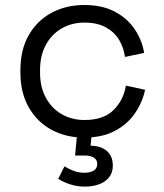

<svg xmlns="http://www.w3.org/2000/svg" viewBox="-20 -522 639 748"><path d="M308.2 14Q237 14 180.8 -16.4Q124.5 -46.8 92 -103.8Q59.5 -160.8 59.5 -238.8V-249.8Q59.5 -328.5 92 -385.1Q124.5 -441.8 180.8 -472.1Q237 -502.5 308.2 -502.5Q378.5 -502.5 427.6 -476.4Q476.8 -450.2 505.2 -407.5Q533.8 -364.8 541.5 -315.8L466.8 -300.2Q462 -337 443.5 -367.4Q425 -397.8 391.6 -415.9Q358.2 -434 309 -434Q259.8 -434 220.6 -411.5Q181.5 -389 158.8 -347.5Q136 -306 136 -248.5V-240Q136 -182.5 158.8 -141Q181.5 -99.5 220.6 -77Q259.8 -54.5 309 -54.5Q383.2 -54.5 422.1 -93Q461 -131.5 470.5 -188.5L545.2 -172.2Q535.2 -123.8 506 -81Q476.8 -38.2 427.6 -12.1Q378.5 14 308.2 14ZM311.2 205Q280.8 205 254 196.4Q227.2 187.8 206.8 174.8L231.2 126Q248 136.5 267.2 143.8Q286.5 151 309.8 151Q330.5 151 344.6 142.9Q358.8 134.8 358.8 116.8Q358.8 100.5 345.8 92.1Q332.8 83.8 309 83.8H272.5L282.5 -21.5H339.2L333 45.8Q371.8 45.8 395.6 65.6Q419.5 85.5 419.5 123.5Q419.5 151 404.6 169.2Q389.8 187.5 365.2 196.2Q340.8 205 311.2 205Z"/></svg>

Font: Space Grotesk Variable Light
Style: Regular
Weight: 300
Designer: Florian Karsten
Foundry: Florian Karsten
Version: Version 2.000